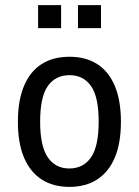

<svg xmlns="http://www.w3.org/2000/svg" viewBox="-20 -722 544 751"><path d="M252 9Q188 9 143 -20Q98 -49 74 -105.5Q50 -162 50 -246Q50 -329 74 -386Q98 -443 143 -471.5Q188 -500 252 -500Q315 -500 360 -471.5Q405 -443 429 -386Q453 -329 453 -246Q453 -162 429 -105.5Q405 -49 360 -20Q315 9 252 9ZM251 -63Q306 -63 336 -106.5Q366 -150 366 -246Q366 -343 336 -385.5Q306 -428 252 -428Q197 -428 167 -385.5Q137 -343 137 -246Q137 -150 167 -106.5Q197 -63 251 -63ZM285 -612V-702H375V-612ZM129 -612V-702H219V-612Z"/></svg>

Font: Nunito Sans 10pt Condensed Medium
Style: Regular
Weight: 500
Width: 3
Designer: Vernon Adams
Foundry: Vernon Adams
Version: Version 3.101;gftools[0.9.27]